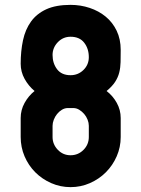

<svg xmlns="http://www.w3.org/2000/svg" viewBox="-20 -756 581 789"><path d="M65 -494Q65 -546 74.5 -590.5Q84 -635 107.5 -667.5Q131 -700 170.5 -718Q210 -736 270 -736Q311 -736 348.5 -723.5Q386 -711 414.5 -687.5Q443 -664 459.5 -629.5Q476 -595 476 -551Q476 -524 475.5 -501Q475 -478 470 -458Q465 -438 453 -419.5Q441 -401 418 -382Q444 -362 460 -333Q476 -304 476 -271V-193Q476 -151 459.5 -113.5Q443 -76 415 -48Q387 -20 349.5 -3.5Q312 13 270 13Q228 13 190.5 -3.5Q153 -20 125 -48Q97 -76 81 -113.5Q65 -151 65 -193V-271Q65 -304 81 -333Q97 -362 122 -382Q97 -403 81 -432Q65 -461 65 -494ZM345 -239Q345 -251 340 -264Q335 -277 326 -287.5Q317 -298 305.5 -305Q294 -312 281 -312H259Q246 -312 234.5 -305Q223 -298 214.5 -287.5Q206 -277 201 -264Q196 -251 196 -239V-193Q196 -163 217.5 -140.5Q239 -118 270 -118Q301 -118 323 -140Q345 -162 345 -193ZM345 -521Q345 -556 326 -580.5Q307 -605 270 -605Q239 -605 217.5 -582.5Q196 -560 196 -530Q196 -496 214.5 -471.5Q233 -447 270 -447Q301 -447 323 -468.5Q345 -490 345 -521Z"/></svg>

Font: PostBus
Style: Regular
Weight: 400
Designer: Peter Wiegel
Version: Version 1.001